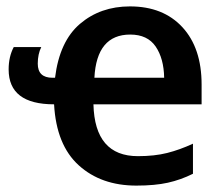

<svg xmlns="http://www.w3.org/2000/svg" viewBox="-20 -570 694 600"><path d="M387 -462Q441 -462 466.5 -424.5Q492 -387 493 -327H275Q282 -462 387 -462ZM386 -550Q294 -550 230 -495.5Q166 -441 152 -327H144Q98 -327 98 -371Q98 -401 109 -423H23Q7 -393 7 -353Q7 -244 149 -244Q156 -117 226 -53.5Q296 10 406 10Q464 10 504.5 1Q545 -8 583 -27V-121Q542 -102 502.5 -92Q463 -82 411 -82Q276 -82 272 -244H610V-306Q610 -420 550 -485Q490 -550 386 -550Z"/></svg>

Font: Noto Sans Display Medium
Style: Regular
Weight: 500
Designer: Monotype Design Team
Foundry: Monotype Imaging Inc.
Version: Version 1.900